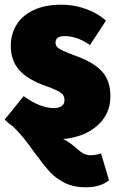

<svg xmlns="http://www.w3.org/2000/svg" viewBox="-31 -574 497 819"><path d="M400 80 434 195Q397 225 335 225Q283 225 245 206Q207 187 181 158.5Q155 130 117 78Q91 41 69.5 14.5Q48 -12 23 -36Q7 -46 -11 -64L70 -164Q140 -113 198 -113Q220 -113 232 -121.5Q244 -130 244 -146Q244 -160 238 -169Q232 -178 213 -187.5Q194 -197 154 -211Q82 -238 48.5 -278Q15 -318 15 -379Q15 -429 40 -469Q65 -509 113.5 -531.5Q162 -554 231 -554Q286 -554 336.5 -535.5Q387 -517 421 -486L353 -382Q297 -420 245 -420Q225 -420 215.5 -413Q206 -406 206 -393Q206 -382 212 -374.5Q218 -367 238 -357.5Q258 -348 302 -332Q373 -305 406.5 -266.5Q440 -228 440 -163Q440 -88 384.5 -38.5Q329 11 238 19Q264 31 296 59Q312 74 325 81Q338 88 358 88Q378 88 400 80Z"/></svg>

Font: Fira Sans Condensed Black
Style: Regular
Weight: 900
Width: 3
Designer: Carrois Corporate & Edenspiekermann AG
Foundry: Carrois Corporate GbR & Edenspiekermann AG
Version: Version 4.203